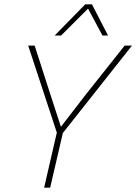

<svg xmlns="http://www.w3.org/2000/svg" viewBox="-20 -872 633 892"><path d="M185 0 244 -256 111 -660H141L218 -421L263 -283L378 -432L559 -660H593L272 -254L213 0ZM407 -852 482 -707H456L389 -832L264 -707H234L376 -852Z"/></svg>

Font: Work Sans ExtraLight
Style: Italic
Weight: 200
Italic angle: -13°
Designer: Wei Huang
Foundry: Wei Huang
Version: Version 2.012; ttfautohint (v1.8.3)